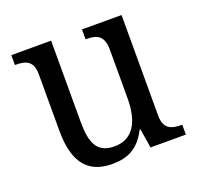

<svg xmlns="http://www.w3.org/2000/svg" viewBox="-101 -646 791 766"><g transform="rotate(-20 294.5 -263.0)"><path d="M252 10C313 10 363 -8 400 -81H404L417 0H567V-42H564C524 -42 489 -50 489 -109V-536H321V-494H324C365 -494 398 -485 398 -422V-216C398 -118 364 -53 284 -53C211 -53 190 -101 190 -190V-536H21V-494H24C65 -494 98 -485 98 -427V-186C98 -49 152 10 252 10Z"/></g></svg>

Font: Noto Serif Devanagari SemiCondensed
Style: Regular
Weight: 400
Width: 4
Designer: Universal Thirst, Indian Type Foundry and the Monotype Design Team
Foundry: Monotype Imaging Inc.
Version: Version 2.004